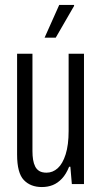

<svg xmlns="http://www.w3.org/2000/svg" viewBox="-20 -743 412 775"><path d="M149 12Q103 12 76 -16.5Q49 -45 49 -119V-526H111V-133Q111 -114 113.5 -98.5Q116 -83 122 -71Q128 -59 139 -52.5Q150 -46 168 -46Q193 -46 213 -64Q233 -82 245 -120Q257 -158 257 -214V-526H319V0H270L264 -70H259Q247 -40 230 -22Q213 -4 193 4Q173 12 149 12ZM160 -591 219 -723H279V-719L205 -591Z"/></svg>

Font: Archivo ExtraCondensed Light
Style: Regular
Weight: 300
Width: 2
Designer: Hector Gatti
Foundry: Omnibus-Type
Version: Version 2.001